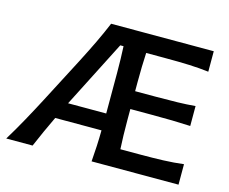

<svg xmlns="http://www.w3.org/2000/svg" viewBox="-100 -853 1184 992"><g transform="rotate(15 492.0 -356.5)"><path d="M8 0Q43 -57 78 -120.5Q113 -184 143 -241.5L271 -487.5Q304 -551.5 329.5 -604.8Q355 -658 378 -713H927V-603.5Q878.5 -609.5 823 -611.8Q767.5 -614 692 -614H592Q590 -577 589 -538.8Q588 -500.5 588 -457V-408.5H697.5Q765.5 -408.5 814.5 -409.8Q863.5 -411 909.5 -415V-308.5Q861 -311 812.2 -312Q763.5 -313 697.5 -313H588V-252.5Q588 -210 589 -172.8Q590 -135.5 592 -99H701.5Q764.5 -99 820.8 -101Q877 -103 929.5 -109.5V0H464.5Q468 -43.5 470 -83.8Q472 -124 472.5 -168H225Q185 -84.5 149 0ZM452.5 -617.5 269.5 -258.5H473.5V-475Q473.5 -515 472.5 -550Q471.5 -585 470 -617.5Z"/></g></svg>

Font: Commissioner Flair Medium
Style: Regular
Weight: 500
Designer: Kostas Bartsokas
Foundry: Kostas Bartsokas
Version: Version 1.000; ttfautohint (v1.8.3)